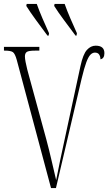

<svg xmlns="http://www.w3.org/2000/svg" viewBox="-20 -951 548 971"><path d="M65 -647Q56 -680 45 -687.5Q34 -695 4 -695H0V-714H179V-695H159Q124 -695 115 -688Q106 -681 106 -666Q106 -655 109.5 -637Q113 -619 117.5 -601Q122 -583 125 -573L214 -247Q228 -195 240.5 -140.5Q253 -86 264 -40Q275 -95 284 -139Q293 -183 305 -237L387 -617Q400 -677 419.5 -698.5Q439 -720 464 -720Q508 -720 508 -682Q508 -655 488 -651Q488 -665 481.5 -675Q475 -685 460 -685Q448 -685 437.5 -674.5Q427 -664 416.5 -636Q406 -608 393 -554L263 0H238ZM220 -771Q191 -810 162 -849.5Q133 -889 113 -921L115 -931H166Q178 -897 195 -857.5Q212 -818 228 -783L226 -771ZM362 -771Q333 -810 303.5 -849.5Q274 -889 254 -921L256 -931H307Q319 -897 336 -857.5Q353 -818 369 -783L367 -771Z"/></svg>

Font: Noto Serif Display ExtraCondensed ExtraLight
Style: Regular
Weight: 200
Width: 2
Designer: Monotype Design Team
Foundry: Monotype Imaging Inc.
Version: Version 2.009